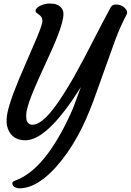

<svg xmlns="http://www.w3.org/2000/svg" viewBox="-20 -779 730 1073"><path d="M126.5 -128.4Q126.5 -82 161.6 -82Q226.1 -82 329.1 -243.7Q359.9 -291.5 390.6 -344.7L450.2 -454.1Q578.1 -701.7 597.7 -736.3Q607.4 -753.9 625.5 -753.9Q643.6 -753.9 655.8 -748.8Q668 -743.7 676.8 -735.4Q697.3 -715.8 687 -696.3Q652.8 -632.8 623.5 -554.2L501.5 -213.9Q481.9 -162.1 460.9 -114Q439.9 -65.9 413.8 -18.6Q387.7 28.8 357.9 71.8Q328.1 114.7 295.4 151.6Q262.7 188.5 228.5 215.8Q155.8 273.4 89.4 273.4Q76.7 273.4 64.5 267.6Q52.2 261.7 49.8 251Q47.4 240.2 53.2 236.3Q59.1 232.4 68.8 228.5Q203.6 178.2 323.2 -40Q358.4 -104.5 388.2 -174.3Q422.4 -264.6 432.1 -292.5L382.8 -217.3Q229 4.9 121.6 4.9Q48.8 4.9 24.4 -58.6Q17.1 -78.6 17.1 -92.8V-111.3Q17.1 -170.4 85.9 -335.9L187.5 -572.3Q216.8 -643.1 216.8 -659.4Q216.8 -675.8 210.9 -684.1Q205.1 -692.4 197.8 -697.3L184.6 -707Q178.7 -710.9 178.7 -718.8Q178.7 -726.6 186.5 -734.4Q194.3 -742.2 207 -748Q232.4 -759.3 257.1 -759.3Q281.7 -759.3 295.2 -754.2Q308.6 -749 317.4 -741.2Q334.5 -725.1 334.5 -702.4Q334.5 -679.7 325.9 -648.9Q317.4 -618.2 303.5 -581.8Q289.6 -545.4 271.5 -504.9L197.3 -341.8Q126.5 -186 126.5 -135.7Z"/></svg>

Font: Courgette
Style: Regular
Weight: 400
Designer: Karolina Lach
Foundry: Sorkin Type Co.
Version: Version 1.002